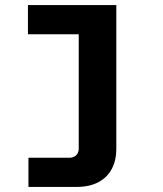

<svg xmlns="http://www.w3.org/2000/svg" viewBox="-20 -536 640 756"><path d="M438 -516V51Q438 95 420.5 128.5Q403 162 368 181Q333 200 281 200H92V85H256Q265 85 273 80.5Q281 76 285.5 68Q290 60 290 51V-401H90V-516Z"/></svg>

Font: iA Writer Mono V
Style: Regular
Weight: 400
Designer: Mike Abbink, Paul van der Laan, Pieter van Rosmalen
Foundry: Bold Monday
Version: Version 2.000